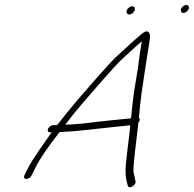

<svg xmlns="http://www.w3.org/2000/svg" viewBox="-20 -792 802 795"><path d="M730.2 -744C737.9 -727 769.1 -750 761.2 -766C752.3 -782 722.3 -760 730.2 -744ZM505.3 -738C514 -721 544.9 -743 537.3 -760C529.7 -777 496.7 -755 505.3 -738ZM178.9 -259C175.4 -251 179.1 -244 187.1 -244H194.1C154.8 -189 111.2 -127 97 -98L80.9 -66C77.3 -58 81.1 -51 89.1 -51C97.1 -51 107.3 -58 110.9 -66L127 -98C142.4 -131 175.9 -180 226.5 -245C256.1 -247 283.4 -248 318.7 -252C351.9 -256 483.1 -269 515.3 -273H519.3L516.2 -241C512.4 -207 501.5 -128 500 -95C499.3 -61 501.4 -55 506.4 -33L509.3 -23C513.2 -7 544.9 -25 541 -41L539.1 -51C538 -57 536.6 -65 533.7 -75C530.9 -85 533.4 -115 538.9 -164C544.3 -213 550.3 -254 552.8 -284C560.3 -292 561.5 -299 555.1 -304C561.4 -384 572.3 -447 582.8 -518C588.4 -558 596.4 -599 600.8 -635C603.1 -652 595.1 -674 569.8 -654C540.2 -630 500.5 -593 466.7 -562C430.3 -529 347.3 -431 301.8 -379C268.5 -340 243.4 -308 216.6 -274H201.6C192.6 -274 182.4 -267 178.9 -259ZM250.3 -276C277.6 -312 302.1 -342 324 -367C370.8 -420 451.5 -517 490.5 -552C525.3 -583 543 -601 567.3 -621C565.2 -608 562.2 -592 559.8 -575L550.9 -509C547.3 -485 543.1 -459 538 -430C530.7 -385 526.2 -339 522.5 -302C509.2 -301 481.2 -298 441 -294C377.1 -288 306.3 -276 250.3 -276Z"/></svg>

Font: MewTooHand
Style: UltIta
Weight: 400
Designer: Mew Too, Robert Jablonski
Version: Version 0.77